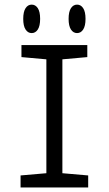

<svg xmlns="http://www.w3.org/2000/svg" viewBox="-20 -823 478 843"><path d="M70.3 -52.7 183.6 -62.5V-562.5L74.2 -572.3V-625H363.3V-572.3L253.9 -562.5V-62.5L367.2 -52.7V0H70.3ZM119.1 -802.7Q135.7 -802.7 146 -787.1Q156.2 -771.5 156.2 -740.2Q156.2 -709 146 -693.4Q135.7 -677.7 119.1 -677.7Q102.5 -677.7 92.3 -693.4Q82 -709 82 -740.2Q82 -771.5 92.3 -787.1Q102.5 -802.7 119.1 -802.7ZM318.4 -802.7Q335 -802.7 345.2 -787.1Q355.5 -771.5 355.5 -740.2Q355.5 -709 345.2 -693.4Q335 -677.7 318.4 -677.7Q301.8 -677.7 291.5 -693.4Q281.2 -709 281.2 -740.2Q281.2 -771.5 291.5 -787.1Q301.8 -802.7 318.4 -802.7Z"/></svg>

Font: Sudo Variable
Style: Regular
Weight: 400
Monospace: yes
Designer: Jens Kutilek
Foundry: Jens Kutilek
Version: Version 0.040